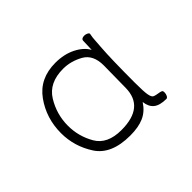

<svg xmlns="http://www.w3.org/2000/svg" viewBox="-71 -836 474 474"><g transform="rotate(-45 166.0 -599.0)"><path d="M292 -486Q292 -480 289.5 -475.5Q287 -471 284 -471Q261 -471 250 -480Q239 -489 237 -507Q224 -487 205 -478.5Q186 -470 157 -470Q91 -470 65.5 -509.5Q40 -549 40 -595Q40 -647 69 -687.5Q98 -728 153 -728Q183 -728 206 -716.5Q229 -705 239 -687L240 -717Q240 -725 251 -725Q256 -725 260.5 -722.5Q265 -720 264 -717Q262 -708 261.5 -697Q261 -686 260 -676Q257 -637 257 -554Q257 -524 259 -512.5Q261 -501 265.5 -498.5Q270 -496 284 -494Q289 -493 290.5 -491.5Q292 -490 292 -486ZM233 -639Q233 -676 208 -690Q183 -704 156 -704Q107 -704 86 -670Q65 -636 65 -596Q65 -559 83.5 -527Q102 -495 151 -495Q231 -495 232 -561Z"/></g></svg>

Font: Mali ExtraLight
Style: Regular
Weight: 275
Version: Version 1.000; ttfautohint (v1.6)